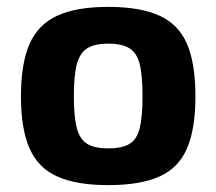

<svg xmlns="http://www.w3.org/2000/svg" viewBox="-20 -527 630 559"><path d="M295 -507Q388 -507 444 -481.5Q500 -456 524.5 -399Q549 -342 549 -246Q549 -152 524.5 -95Q500 -38 444 -13Q388 12 295 12Q203 12 147 -13Q91 -38 66 -95Q41 -152 41 -246Q41 -342 66 -399Q91 -456 147 -481.5Q203 -507 295 -507ZM295 -400Q257 -400 235 -387Q213 -374 204 -341Q195 -308 195 -246Q195 -186 204 -153Q213 -120 235 -107.5Q257 -95 295 -95Q334 -95 356 -107.5Q378 -120 386.5 -153Q395 -186 395 -246Q395 -308 386.5 -341Q378 -374 356 -387Q334 -400 295 -400Z"/></svg>

Font: Exo 2
Style: Bold
Weight: 700
Designer: Natanael Gama
Foundry: Natanael Gama
Version: Version 2.010